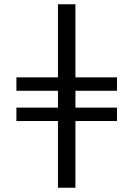

<svg xmlns="http://www.w3.org/2000/svg" viewBox="-20 -715 629 901"><path d="M57 -147V-210H252V-289H57V-352H252V-695H334V-352H529V-289H334V-210H529V-147H334V166H252V-147Z"/></svg>

Font: Coval
Style: Light
Weight: 300
Foundry: Context Ltd
Version: Version 001.000